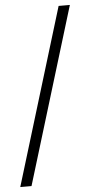

<svg xmlns="http://www.w3.org/2000/svg" viewBox="-55 -768 400 850"><g transform="rotate(-5 144.5 -343.0)"><path d="M0 49 239 -735H289L50 49Z"/></g></svg>

Font: Archivo SemiBold Thin
Style: Regular
Weight: 250
Version: Version 2.001